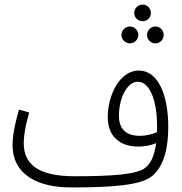

<svg xmlns="http://www.w3.org/2000/svg" viewBox="-20 -800 799 841"><path d="M605 -707C625 -707 641 -723 641 -743C641 -763 625 -780 605 -780C584 -780 568 -763 568 -743C568 -723 584 -707 605 -707ZM549 -610C569 -610 586 -627 586 -647C586 -667 569 -684 549 -684C529 -684 512 -667 512 -647C512 -627 529 -610 549 -610ZM661 -610C681 -610 697 -627 697 -647C697 -667 681 -684 661 -684C640 -684 624 -667 624 -647C624 -627 640 -610 661 -610ZM290 21C465 21 602 13 650 -32C700 -77 717 -155 717 -245C717 -381 674 -491 588 -491C504 -491 452 -383 452 -286C452 -206 502 -158 585 -158C610 -158 639 -162 664 -173C656 -114 639 -82 615 -64C577 -35 466 -28 306 -28C150 -28 84 -79 84 -173C84 -217 98 -274 108 -307L63 -320C50 -274 35 -214 35 -165C35 -32 150 21 290 21ZM501 -293C501 -374 539 -442 583 -442C642 -442 668 -344 668 -251C668 -240 668 -230 667 -221C645 -211 617 -205 592 -205C545 -205 501 -224 501 -293Z"/></svg>

Font: Noto Sans Arabic ExtCond Light
Style: Regular
Weight: 300
Width: 2
Designer: Monotype Design Team, Nadine Chahine, Nizar Qandah and Khaled Hosny
Foundry: Monotype Imaging Inc.
Version: Version 2.012